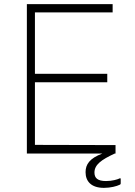

<svg xmlns="http://www.w3.org/2000/svg" viewBox="-20 -743 652 929"><path d="M557 121C549 125 523 133 493 133C453 133 437 119 437 92C437 54 470 30 535 0H539V-41L149 -42V-345H499V-386H149V-683H525V-723H110V0H475C414 23 394 52 394 90C394 134 421 166 483 166C515 166 545 158 559 151C563 149 564 148 564 143V124C564 119 562 118 557 121Z"/></svg>

Font: United Sans Thin
Style: Regular
Weight: 100
Designer: Pablo Impallari, Rodrigo Fuenzalida (Modified by Dan O. Williams)
Version: Version 1.000;PS 001.000;hotconv 1.0.88;makeotf.lib2.5.64775